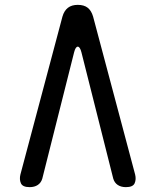

<svg xmlns="http://www.w3.org/2000/svg" viewBox="-20 -760 640 790"><path d="M237 -692Q244 -716 259.5 -728Q275 -740 300 -740Q326 -740 341 -728Q356 -716 363 -692L536 -42Q541 -22 534 -6Q527 10 498 10Q478 10 464.5 1Q451 -8 446 -25L315 -545Q309 -568 300 -568Q291 -568 285 -545L154 -25Q149 -8 135.5 1Q122 10 102 10Q73 10 66 -6Q59 -22 64 -42Z"/></svg>

Font: Maple Mono NL
Style: Regular
Weight: 400
Monospace: yes
Designer: subframe7536
Version: Version 7.000